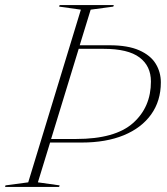

<svg xmlns="http://www.w3.org/2000/svg" viewBox="-63 -735 656 755"><path d="M255 -697 169.5 -709 171.5 -715H384.5L382.5 -709L293.5 -697L250.5 -557H367.5Q440 -557 484.5 -537.2Q529 -517.5 549.2 -484.5Q569.5 -451.5 569.5 -411Q569.5 -338.5 531.5 -285.2Q493.5 -232 423.8 -203.2Q354 -174.5 258 -174.5H134L86 -18L171.5 -6L169.5 0H-43L-41.5 -6L48 -18ZM236.5 -188.5Q389.5 -188.5 460 -251Q530.5 -313.5 530.5 -414.5Q530.5 -475.5 485.5 -509.2Q440.5 -543 344.5 -543H246.5L138 -188.5Z"/></svg>

Font: Newsreader Display ExtraLight
Style: Italic
Weight: 275
Italic angle: -17°
Designer: Hugues Gentile
Foundry: Production Type
Version: Version 1.001